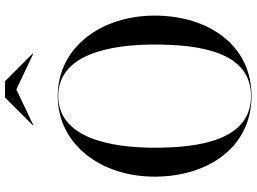

<svg xmlns="http://www.w3.org/2000/svg" viewBox="-148 -862 1020 763"><g transform="rotate(-90 361.5 -480.0)"><path d="M388 -924.5 530 -857.5 531 -859.5 421 -969.5H356L246 -859.5L247 -857.5ZM362 10C565 10 681.5 -162 681.5 -375C681.5 -588 555 -760 362 -760C169 -760 41.5 -588 41.5 -375C41.5 -162 159 10 362 10ZM362 -758C526 -758 566.5 -557 566.5 -375C566.5 -193 536 8 362 8C188 8 156.5 -193 156.5 -375C156.5 -557 198 -758 362 -758Z"/></g></svg>

Font: Bodoni* 96pt
Style: Regular
Weight: 400
Version: Version 2.3